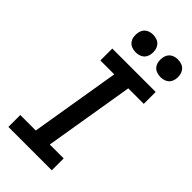

<svg xmlns="http://www.w3.org/2000/svg" viewBox="-291 -1025 1095 1095"><g transform="rotate(45 256.0 -478.0)"><path d="M28 0V-96H153L243 -639H131V-735H481V-639H356L266 -96H378V0ZM440 -814Q423 -814 407.5 -820Q392 -826 382.5 -839Q373 -852 370.5 -868.5Q368 -885 371 -902Q373 -914 379 -925Q385 -936 395 -943Q405 -950 417 -953Q429 -956 440 -956Q457 -956 472.5 -950Q488 -944 497.5 -931Q507 -918 510 -901.5Q513 -885 510 -868Q508 -856 502 -845Q496 -834 486 -827Q476 -820 464 -817Q452 -814 440 -814ZM240 -814Q223 -814 207.5 -820Q192 -826 182.5 -839Q173 -852 170.5 -868.5Q168 -885 171 -902Q173 -914 179 -925Q185 -936 195 -943Q205 -950 217 -953Q229 -956 240 -956Q257 -956 272.5 -950Q288 -944 297.5 -931Q307 -918 310 -901.5Q313 -885 310 -868Q308 -856 302 -845Q296 -834 286 -827Q276 -820 264 -817Q252 -814 240 -814Z"/></g></svg>

Font: Iosevka Curly Slab Oblique
Style: Bold
Weight: 700
Italic angle: -9°
Monospace: yes
Designer: Belleve Invis
Foundry: Belleve Invis
Version: Version 11.1.0; ttfautohint (v1.8.3)